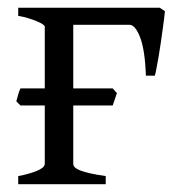

<svg xmlns="http://www.w3.org/2000/svg" viewBox="-20 -474 454 494"><path d="M26.9 0V-21Q40.5 -23.4 52.7 -26.9Q64.9 -30.3 74.5 -34.2Q84 -38.1 89.6 -42.7Q95.2 -47.4 95.2 -52.7V-202.6H32.7L22 -213.4Q24.4 -221.2 26.6 -230Q28.8 -238.8 32.7 -246.6H95.2V-405.8Q95.2 -407.7 90.1 -411.4Q85 -415 75.7 -418.9Q66.4 -422.9 54 -426.8Q41.5 -430.7 26.9 -433.1V-454.1H391.1L404.3 -445.3Q403.8 -439 402.3 -426.3Q400.9 -413.6 398.4 -397.5Q396 -381.3 393.6 -363.3Q391.1 -345.2 388.2 -328.9Q385.3 -312.5 382.8 -299.3Q380.4 -286.1 378.4 -279.3H355.5Q353 -345.2 340.6 -377.7Q328.1 -410.2 313 -410.2H168.5V-246.6H270L280.8 -234.4L270 -202.6H168.5V-52.7Q168.5 -47.9 172.4 -43.7Q176.3 -39.6 186 -35.6Q195.8 -31.7 211.7 -28.1Q227.5 -24.4 252 -21V0Z"/></svg>

Font: Gentium Unicode
Style: Regular
Weight: 400
Version: Version 1.009